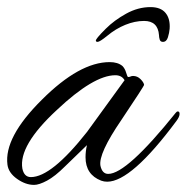

<svg xmlns="http://www.w3.org/2000/svg" viewBox="-29 -516 526 541"><path d="M67 5Q43 5 19 -12Q-5 -29 -8 -52Q-18 -129 89 -235Q195 -341 280 -341Q303 -341 316 -330Q323 -323 326.5 -311Q330 -299 332 -299Q336 -299 339 -300.5Q342 -302 346 -302Q358 -302 367 -293Q376 -284 377 -277Q378 -275 313 -178Q248 -83 254 -49Q259 -26 276 -26Q328 -26 466 -198Q469 -202 472 -202Q477 -202 477 -195Q477 -187 468 -175Q341 -4 273 -4Q264 -4 256 -7Q212 -24 212 -73Q212 -90 216 -107L154 -47Q126 -19 103.5 -7Q81 5 67 5ZM58 -17Q116 -17 216 -144L322 -290Q314 -304 296 -304Q235 -304 131 -206Q23 -106 34 -41Q39 -17 58 -17ZM395 -496Q424 -496 437.5 -479.5Q451 -463 449 -435Q448 -423 444 -410.5Q440 -398 430 -398Q423 -398 421 -404.5Q419 -411 419 -417Q416 -457 377 -457Q351 -457 324 -446Q297 -435 273 -415Q252 -398 246 -398Q241 -398 241 -402Q241 -404 247 -411.5Q253 -419 269 -435Q293 -459 326.5 -477.5Q360 -496 395 -496Z"/></svg>

Font: Alex Brush
Style: Regular
Weight: 400
Designer: Robert E. Leuschke
Foundry: Robert E. Leuschke
Version: Version 1.111; ttfautohint (v1.8.4.7-5d5b)